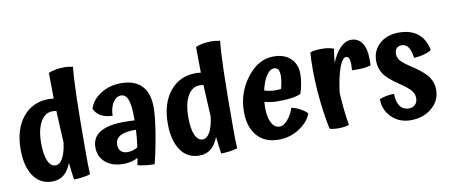

<svg xmlns="http://www.w3.org/2000/svg" viewBox="-68 -1000 3080 1316"><g transform="rotate(-10 1472.5 -342.0)"><path d="M470 26Q449 33 415.5 37.5Q382 42 356 42Q352 19 348.5 -10.5Q345 -40 341 -76Q320 -22 287.5 4Q255 30 208 30Q124 30 77.5 -37.5Q31 -105 31 -223Q31 -363 99 -447Q167 -531 281 -531Q289 -531 298 -530Q307 -529 315 -528Q314 -612 313.5 -646Q313 -680 313 -707Q331 -716 361.5 -721.5Q392 -727 423 -727Q438 -727 453 -725Q468 -723 483 -720Q475 -652 471 -509Q467 -366 467 -108Q467 -73 467.5 -43Q468 -13 470 26ZM177 -241Q177 -161 196 -118Q215 -75 249 -75Q278 -75 299 -112.5Q320 -150 329 -220Q325 -295 322.5 -346Q320 -397 318 -442Q308 -443 302.5 -443.5Q297 -444 291 -444Q239 -444 208 -390Q177 -336 177 -241Z M979 -351Q979 -287 961.5 -177.5Q944 -68 918 35Q889 35 858 31.5Q827 28 801 21Q805 0 806.5 -10Q808 -20 810 -28Q789 -16 763 -10Q737 -4 708 -4Q631 -4 584.5 -43.5Q538 -83 538 -149Q538 -218 594.5 -252.5Q651 -287 763 -287Q784 -287 800.5 -286.5Q817 -286 835 -285Q835 -289 835 -292.5Q835 -296 835 -300Q835 -391 820 -430Q805 -469 772 -469Q739 -469 716 -433Q693 -397 692 -342Q643 -343 611 -361.5Q579 -380 565 -413Q581 -471 643 -511.5Q705 -552 786 -552Q881 -552 930 -501Q979 -450 979 -351ZM688 -140Q688 -111 704.5 -95Q721 -79 751 -79Q770 -79 787 -84Q804 -89 821 -99Q826 -135 829 -164Q832 -193 833 -220Q760 -221 724 -201.5Q688 -182 688 -140Z M1494 26Q1473 33 1439.5 37.5Q1406 42 1380 42Q1376 19 1372.5 -10.5Q1369 -40 1365 -76Q1344 -22 1311.5 4Q1279 30 1232 30Q1148 30 1101.5 -37.5Q1055 -105 1055 -223Q1055 -363 1123 -447Q1191 -531 1305 -531Q1313 -531 1322 -530Q1331 -529 1339 -528Q1338 -612 1337.5 -646Q1337 -680 1337 -707Q1355 -716 1385.5 -721.5Q1416 -727 1447 -727Q1462 -727 1477 -725Q1492 -723 1507 -720Q1499 -652 1495 -509Q1491 -366 1491 -108Q1491 -73 1491.5 -43Q1492 -13 1494 26ZM1201 -241Q1201 -161 1220 -118Q1239 -75 1273 -75Q1302 -75 1323 -112.5Q1344 -150 1353 -220Q1349 -295 1346.5 -346Q1344 -397 1342 -442Q1332 -443 1326.5 -443.5Q1321 -444 1315 -444Q1263 -444 1232 -390Q1201 -336 1201 -241Z M1745 -332Q1765 -326 1785.5 -323Q1806 -320 1824 -320Q1835 -320 1846 -321Q1857 -322 1861 -323Q1868 -349 1871.5 -371.5Q1875 -394 1875 -412Q1875 -442 1866 -456Q1857 -470 1837 -470Q1809 -470 1784 -432.5Q1759 -395 1745 -332ZM1907 -183Q1936 -178 1966 -162Q1996 -146 2016 -126Q1997 -70 1932 -26.5Q1867 17 1784 17Q1689 17 1636 -44.5Q1583 -106 1583 -211Q1583 -344 1662.5 -447.5Q1742 -551 1848 -551Q1922 -551 1965.5 -510.5Q2009 -470 2009 -402Q2009 -370 2002.5 -333Q1996 -296 1985 -266Q1959 -254 1921 -248.5Q1883 -243 1827 -243Q1804 -243 1780.5 -246Q1757 -249 1733 -255Q1732 -239 1731.5 -231Q1731 -223 1731 -216Q1731 -148 1751.5 -109Q1772 -70 1808 -70Q1836 -70 1865.5 -105Q1895 -140 1907 -183Z M2252 -226Q2255 -166 2261 -109.5Q2267 -53 2276 1Q2259 7 2237 9.5Q2215 12 2187 11Q2171 10 2161 8.5Q2151 7 2141 3Q2115 -120 2104 -266.5Q2093 -413 2102 -534Q2117 -540 2136 -542.5Q2155 -545 2182 -545Q2207 -545 2228 -541.5Q2249 -538 2266 -531Q2262 -510 2259 -485Q2256 -460 2254 -433Q2278 -497 2315 -534Q2352 -571 2391 -571Q2440 -571 2467 -531.5Q2494 -492 2494 -419Q2494 -402 2494 -392.5Q2494 -383 2493 -375Q2469 -367 2434.5 -364.5Q2400 -362 2362 -364Q2363 -384 2363.5 -391.5Q2364 -399 2364 -405Q2364 -433 2357.5 -447Q2351 -461 2337 -461Q2312 -461 2288.5 -397.5Q2265 -334 2252 -226Z M2771 -316Q2853 -262 2880 -222Q2907 -182 2907 -133Q2907 -57 2847.5 -7Q2788 43 2701 43Q2621 43 2568.5 -8.5Q2516 -60 2516 -136Q2536 -145 2566 -150.5Q2596 -156 2618 -155Q2617 -102 2639 -70.5Q2661 -39 2700 -39Q2729 -39 2745.5 -55.5Q2762 -72 2762 -102Q2762 -128 2744.5 -151.5Q2727 -175 2667 -215Q2587 -269 2561.5 -308.5Q2536 -348 2536 -397Q2536 -470 2587.5 -516.5Q2639 -563 2722 -563Q2804 -563 2853.5 -523.5Q2903 -484 2918 -407Q2896 -393 2867.5 -385Q2839 -377 2796 -374Q2789 -426 2772 -450Q2755 -474 2726 -474Q2703 -474 2690.5 -460Q2678 -446 2678 -421Q2678 -397 2695 -375.5Q2712 -354 2771 -316Z"/></g></svg>

Font: Atma SemiBold
Style: Regular
Weight: 600
Designer: Gregori Vincens, Jeremie Hornus, Riccardo Olocco, Yoann Minet.
Foundry: black foundry
Version: Version 1.102;PS 1.100;hotconv 1.0.86;makeotf.lib2.5.63406